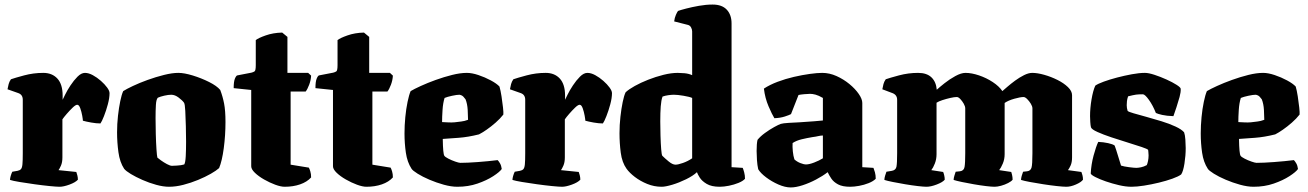

<svg xmlns="http://www.w3.org/2000/svg" viewBox="-20 -820 5742 843"><path d="M242 0Q229 0 198.5 -3Q168 -6 132 -11Q96 -16 66 -21Q36 -26 24 -30Q24 -37 27 -47.5Q30 -58 34 -66L57 -70Q67 -72 72 -77.5Q77 -83 78.5 -98.5Q80 -114 80 -147V-382Q80 -404 61 -411L13 -428Q15 -440 18 -451Q21 -462 28 -472Q45 -478 86 -489Q127 -500 170 -500Q209 -500 232 -475Q255 -450 255 -400V-382Q257 -386 266 -404.5Q275 -423 289.5 -445Q304 -467 320.5 -483.5Q337 -500 353 -500Q369 -500 387.5 -490Q406 -480 423 -465Q440 -450 450.5 -435.5Q461 -421 461 -411Q461 -390 453.5 -362Q446 -334 436.5 -310Q427 -286 421 -278Q403 -278 380.5 -282Q358 -286 344 -290Q344 -295 341 -312Q338 -329 332.5 -344.5Q327 -360 319 -360Q312 -360 299 -347.5Q286 -335 273 -320Q260 -305 254 -296V-129Q254 -107 247.5 -92.5Q241 -78 237 -73L315 -65Q317 -60 319.5 -50.5Q322 -41 322 -31Q311 -19 285 -9.5Q259 0 242 0Z M722 0Q697 0 666 -8.5Q635 -17 605.5 -30Q576 -43 554.5 -56Q533 -69 525 -79Q506 -108 500 -151.5Q494 -195 494 -239Q494 -276 498 -311.5Q502 -347 508 -376Q514 -405 521 -420Q535 -429 563.5 -442.5Q592 -456 628 -469Q664 -482 700 -491Q736 -500 763 -500Q789 -500 826.5 -488.5Q864 -477 898 -460Q932 -443 947 -425Q958 -396 964 -365Q970 -334 970 -284Q970 -226 962.5 -169.5Q955 -113 942 -82Q930 -71 905.5 -57Q881 -43 849.5 -30Q818 -17 785 -8.5Q752 0 722 0ZM735 -92Q738 -92 757 -93Q776 -94 789 -98Q794 -106 795.5 -134Q797 -162 797 -198Q797 -228 796 -265.5Q795 -303 793.5 -333Q792 -363 788 -369Q781 -379 764.5 -391.5Q748 -404 732 -404Q719 -404 701.5 -400Q684 -396 673 -391Q666 -384 664.5 -359.5Q663 -335 663 -301Q663 -270 664 -232Q665 -194 667 -164.5Q669 -135 671 -128Q674 -125 686.5 -116Q699 -107 713 -99.5Q727 -92 735 -92Z M1230 0Q1213 0 1188.5 -9Q1164 -18 1139.5 -32Q1115 -46 1099 -61.5Q1083 -77 1083 -90V-425L1006 -433Q1006 -462 1011.5 -475Q1017 -488 1022 -489L1084 -501Q1092 -503 1097.5 -506.5Q1103 -510 1103 -534V-644Q1114 -653 1146.5 -664.5Q1179 -676 1219 -677L1242 -658V-500H1333L1346 -488Q1345 -468 1337.5 -448Q1330 -428 1322 -418H1256V-97L1336 -84Q1339 -79 1342.5 -67.5Q1346 -56 1346 -41Q1328 -21 1297.5 -10.5Q1267 0 1230 0Z M1589 0Q1572 0 1547.5 -9Q1523 -18 1498.5 -32Q1474 -46 1458 -61.5Q1442 -77 1442 -90V-425L1365 -433Q1365 -462 1370.5 -475Q1376 -488 1381 -489L1443 -501Q1451 -503 1456.5 -506.5Q1462 -510 1462 -534V-644Q1473 -653 1505.5 -664.5Q1538 -676 1578 -677L1601 -658V-500H1692L1705 -488Q1704 -468 1696.5 -448Q1689 -428 1681 -418H1615V-97L1695 -84Q1698 -79 1701.5 -67.5Q1705 -56 1705 -41Q1687 -21 1656.5 -10.5Q1626 0 1589 0Z M1988 0Q1961 0 1928.5 -9Q1896 -18 1865.5 -31Q1835 -44 1813.5 -57.5Q1792 -71 1787 -79Q1768 -108 1762 -149.5Q1756 -191 1756 -234Q1756 -269 1759.5 -305.5Q1763 -342 1769.5 -373Q1776 -404 1783 -420Q1798 -429 1827.5 -442.5Q1857 -456 1893 -469Q1929 -482 1965 -491Q2001 -500 2030 -500Q2052 -500 2080.5 -490.5Q2109 -481 2135 -467Q2161 -453 2173 -440Q2178 -423 2182 -397Q2186 -371 2188.5 -348Q2191 -325 2190 -317Q2176 -299 2156 -281.5Q2136 -264 2116.5 -250.5Q2097 -237 2083 -230Q2035 -218 1994 -215Q1953 -212 1924 -210Q1925 -144 1931 -136Q1934 -131 1948.5 -123.5Q1963 -116 1979 -110.5Q1995 -105 2001 -105Q2031 -105 2078 -108.5Q2125 -112 2165 -117Q2170 -112 2175.5 -102.5Q2181 -93 2183 -78Q2174 -65 2145.5 -46.5Q2117 -28 2076.5 -14Q2036 0 1988 0ZM1976 -283Q1991 -285 2005 -286.5Q2019 -288 2035 -294Q2035 -310 2033.5 -337Q2032 -364 2024 -384Q2014 -398 2007 -401Q2000 -404 1997 -404Q1986 -404 1965 -399.5Q1944 -395 1932 -390Q1925 -368 1923 -337Q1921 -306 1921 -284Q1938 -283 1951 -282.5Q1964 -282 1976 -283Z M2448 0Q2435 0 2404.5 -3Q2374 -6 2338 -11Q2302 -16 2272 -21Q2242 -26 2230 -30Q2230 -37 2233 -47.5Q2236 -58 2240 -66L2263 -70Q2273 -72 2278 -77.5Q2283 -83 2284.5 -98.5Q2286 -114 2286 -147V-382Q2286 -404 2267 -411L2219 -428Q2221 -440 2224 -451Q2227 -462 2234 -472Q2251 -478 2292 -489Q2333 -500 2376 -500Q2415 -500 2438 -475Q2461 -450 2461 -400V-382Q2463 -386 2472 -404.5Q2481 -423 2495.5 -445Q2510 -467 2526.5 -483.5Q2543 -500 2559 -500Q2575 -500 2593.5 -490Q2612 -480 2629 -465Q2646 -450 2656.5 -435.5Q2667 -421 2667 -411Q2667 -390 2659.5 -362Q2652 -334 2642.5 -310Q2633 -286 2627 -278Q2609 -278 2586.5 -282Q2564 -286 2550 -290Q2550 -295 2547 -312Q2544 -329 2538.5 -344.5Q2533 -360 2525 -360Q2518 -360 2505 -347.5Q2492 -335 2479 -320Q2466 -305 2460 -296V-129Q2460 -107 2453.5 -92.5Q2447 -78 2443 -73L2521 -65Q2523 -60 2525.5 -50.5Q2528 -41 2528 -31Q2517 -19 2491 -9.5Q2465 0 2448 0Z M2885 0Q2852 0 2821.5 -12.5Q2791 -25 2767.5 -43Q2744 -61 2731 -79Q2711 -107 2705.5 -149.5Q2700 -192 2700 -235Q2700 -271 2704 -307Q2708 -343 2714 -372Q2720 -401 2727 -415Q2741 -428 2767 -442.5Q2793 -457 2826 -470Q2859 -483 2893 -491.5Q2927 -500 2956 -500Q2967 -500 2985 -498.5Q3003 -497 3019 -490V-682Q3019 -691 3014 -700Q3009 -709 2999 -711L2940 -726Q2942 -742 2947.5 -754.5Q2953 -767 2957 -772Q2968 -776 2993 -782.5Q3018 -789 3049 -794.5Q3080 -800 3109 -800Q3150 -800 3171 -777.5Q3192 -755 3192 -717V-86L3241 -83Q3244 -76 3247.5 -63Q3251 -50 3251 -35Q3242 -25 3222.5 -17Q3203 -9 3180.5 -4.5Q3158 0 3140 0Q3104 0 3083 -12.5Q3062 -25 3052.5 -40Q3043 -55 3040 -64Q3023 -48 2992.5 -33Q2962 -18 2932 -9Q2902 0 2885 0ZM2946 -97Q2957 -97 2978.5 -104.5Q3000 -112 3019 -125V-390Q3008 -395 2981.5 -399.5Q2955 -404 2939 -404Q2928 -404 2914 -402Q2900 -400 2889 -396Q2883 -380 2881 -352.5Q2879 -325 2879 -287Q2879 -258 2880 -224Q2881 -190 2883 -165Q2885 -140 2888 -136Q2899 -125 2916 -111Q2933 -97 2946 -97Z M3452 3Q3427 3 3397.5 -10Q3368 -23 3343.5 -41.5Q3319 -60 3309 -77Q3305 -95 3303.5 -117.5Q3302 -140 3302 -157Q3302 -173 3303 -185.5Q3304 -198 3306 -206Q3318 -221 3338.5 -236Q3359 -251 3379 -262Q3399 -273 3408 -276Q3418 -279 3442.5 -280.5Q3467 -282 3490 -283Q3525 -285 3554 -287.5Q3583 -290 3593 -291V-390Q3574 -401 3560.5 -404.5Q3547 -408 3537 -408Q3528 -408 3511.5 -406.5Q3495 -405 3486 -403L3453 -319Q3446 -315 3426 -308.5Q3406 -302 3380 -301Q3370 -317 3354.5 -353Q3339 -389 3334 -431Q3360 -448 3394.5 -461Q3429 -474 3466 -482.5Q3503 -491 3536 -495.5Q3569 -500 3590 -500Q3622 -500 3653 -486Q3684 -472 3709.5 -451Q3735 -430 3750.5 -407.5Q3766 -385 3766 -368V-86L3815 -83Q3818 -76 3821.5 -63.5Q3825 -51 3825 -35Q3814 -24 3794 -16Q3774 -8 3752 -4Q3730 0 3713 0Q3679 0 3659.5 -10.5Q3640 -21 3630 -36Q3620 -51 3614 -64Q3592 -47 3562.5 -31.5Q3533 -16 3503.5 -6.5Q3474 3 3452 3ZM3519 -98Q3533 -98 3555 -106.5Q3577 -115 3593 -125V-225Q3583 -225 3573 -222.5Q3563 -220 3547 -218Q3523 -214 3500 -208.5Q3477 -203 3460 -192Q3459 -176 3461 -155.5Q3463 -135 3468 -120Q3479 -110 3494 -104Q3509 -98 3519 -98Z M4048 0Q4036 0 4010 -3Q3984 -6 3954.5 -11Q3925 -16 3900 -21Q3875 -26 3863 -30Q3863 -38 3866 -48Q3869 -58 3872 -66L3896 -70Q3913 -73 3916 -88Q3919 -103 3919 -147V-382Q3919 -403 3899 -411L3854 -428Q3856 -440 3859 -451Q3862 -462 3869 -472Q3886 -478 3927 -489Q3968 -500 4011 -500Q4049 -500 4069.5 -480.5Q4090 -461 4093 -426Q4105 -437 4127 -454.5Q4149 -472 4174.5 -486Q4200 -500 4219 -500Q4246 -500 4278.5 -489Q4311 -478 4339 -459.5Q4367 -441 4381 -420Q4388 -426 4403 -439Q4418 -452 4437 -466Q4456 -480 4476 -490Q4496 -500 4512 -500Q4535 -500 4565 -491.5Q4595 -483 4623 -469Q4651 -455 4669 -437.5Q4687 -420 4687 -402V-129Q4687 -107 4680.5 -93Q4674 -79 4669 -73L4728 -65Q4730 -60 4732.5 -51Q4735 -42 4735 -31Q4727 -20 4704 -10Q4681 0 4662 0Q4649 0 4621 -3Q4593 -6 4561 -11Q4529 -16 4502 -21Q4475 -26 4463 -30Q4463 -37 4466 -48Q4469 -59 4472 -66L4490 -68Q4505 -70 4509 -84Q4513 -98 4513 -147V-344Q4513 -353 4506 -364.5Q4499 -376 4490 -385Q4481 -394 4474 -394Q4460 -394 4433.5 -386.5Q4407 -379 4391 -368V-143Q4391 -121 4383 -102Q4375 -83 4367 -73L4420 -65Q4421 -63 4423.5 -52.5Q4426 -42 4426 -31Q4421 -24 4406.5 -16.5Q4392 -9 4375.5 -4.5Q4359 0 4347 0Q4334 0 4309 -3Q4284 -6 4255.5 -11Q4227 -16 4203 -21Q4179 -26 4167 -30Q4167 -38 4170.5 -49Q4174 -60 4176 -66L4195 -68Q4212 -70 4215 -87Q4218 -104 4218 -147V-344Q4218 -353 4211.5 -364.5Q4205 -376 4196.5 -385Q4188 -394 4181 -394Q4170 -394 4152.5 -390Q4135 -386 4118 -380.5Q4101 -375 4092 -369V-143Q4092 -121 4084.5 -102Q4077 -83 4069 -73L4121 -65Q4123 -61 4125.5 -51Q4128 -41 4128 -31Q4119 -20 4093 -10Q4067 0 4048 0Z M4948 0Q4923 0 4893 -7Q4863 -14 4835.5 -23.5Q4808 -33 4789.5 -42.5Q4771 -52 4769 -58Q4771 -98 4781.5 -137Q4792 -176 4802 -197Q4825 -196 4845.5 -191.5Q4866 -187 4874 -181Q4880 -165 4887.5 -140Q4895 -115 4902 -93Q4914 -89 4937 -86Q4960 -83 4969 -83Q4977 -83 4989.5 -85.5Q5002 -88 5015 -95Q5018 -101 5020.5 -113Q5023 -125 5023 -138Q5023 -146 5022 -153.5Q5021 -161 5021 -162Q5018 -166 4993 -174.5Q4968 -183 4932 -194Q4896 -205 4860 -217Q4824 -229 4798.5 -240.5Q4773 -252 4770 -261Q4768 -269 4767 -284.5Q4766 -300 4766 -310Q4766 -345 4772.5 -383.5Q4779 -422 4789 -444Q4800 -452 4826 -461.5Q4852 -471 4884.5 -479.5Q4917 -488 4949.5 -494Q4982 -500 5007 -500Q5023 -500 5049 -491.5Q5075 -483 5101.5 -471Q5128 -459 5146 -447.5Q5164 -436 5164 -430Q5165 -416 5159 -394Q5153 -372 5145.5 -349.5Q5138 -327 5132 -310Q5102 -311 5082.5 -315.5Q5063 -320 5055 -324Q5042 -357 5024.5 -381.5Q5007 -406 4998 -406Q4979 -406 4968 -404.5Q4957 -403 4933 -397Q4929 -385 4928 -375.5Q4927 -366 4927 -358Q4927 -346 4931 -333Q4935 -329 4957.5 -322.5Q4980 -316 5013 -307Q5046 -298 5080 -287.5Q5114 -277 5141 -264.5Q5168 -252 5179 -239Q5183 -228 5184.5 -207Q5186 -186 5186 -170Q5186 -137 5180.5 -102Q5175 -67 5166 -54Q5154 -45 5127.5 -35.5Q5101 -26 5068 -18Q5035 -10 5003 -5Q4971 0 4948 0Z M5484 0Q5457 0 5424.5 -9Q5392 -18 5361.5 -31Q5331 -44 5309.5 -57.5Q5288 -71 5283 -79Q5264 -108 5258 -149.5Q5252 -191 5252 -234Q5252 -269 5255.5 -305.5Q5259 -342 5265.5 -373Q5272 -404 5279 -420Q5294 -429 5323.5 -442.5Q5353 -456 5389 -469Q5425 -482 5461 -491Q5497 -500 5526 -500Q5548 -500 5576.5 -490.5Q5605 -481 5631 -467Q5657 -453 5669 -440Q5674 -423 5678 -397Q5682 -371 5684.5 -348Q5687 -325 5686 -317Q5672 -299 5652 -281.5Q5632 -264 5612.5 -250.5Q5593 -237 5579 -230Q5531 -218 5490 -215Q5449 -212 5420 -210Q5421 -144 5427 -136Q5430 -131 5444.5 -123.5Q5459 -116 5475 -110.5Q5491 -105 5497 -105Q5527 -105 5574 -108.5Q5621 -112 5661 -117Q5666 -112 5671.5 -102.5Q5677 -93 5679 -78Q5670 -65 5641.5 -46.5Q5613 -28 5572.5 -14Q5532 0 5484 0ZM5472 -283Q5487 -285 5501 -286.5Q5515 -288 5531 -294Q5531 -310 5529.5 -337Q5528 -364 5520 -384Q5510 -398 5503 -401Q5496 -404 5493 -404Q5482 -404 5461 -399.5Q5440 -395 5428 -390Q5421 -368 5419 -337Q5417 -306 5417 -284Q5434 -283 5447 -282.5Q5460 -282 5472 -283Z"/></svg>

Font: Texturina Black
Style: Regular
Weight: 900
Designer: Guillermo Torres Carreño
Foundry: Omnibus-Type
Version: Version 1.002; ttfautohint (v1.8.3)